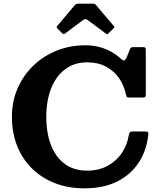

<svg xmlns="http://www.w3.org/2000/svg" viewBox="-20 -1012 871 1047"><path d="M45 -375Q45 -287.7 73.6 -216Q102.2 -144.2 155 -92.6Q207.8 -41 280.1 -13Q352.5 15 440 15Q546 15 620.8 -23.1Q695.5 -61.2 738 -127.9Q780.5 -194.5 788.8 -279.5Q790 -289 786.6 -292Q783.3 -295 770.5 -295H704Q692.2 -295 688.4 -290.7Q684.5 -286.5 682 -274Q673.7 -221.2 644.1 -177.4Q614.5 -133.5 566.5 -107.5Q518.5 -81.5 455 -81.5Q383 -81.5 333.4 -118Q283.8 -154.5 258.1 -220.5Q232.5 -286.5 232.5 -375Q232.5 -463.5 259.1 -530.4Q285.8 -597.2 335.6 -634.6Q385.5 -672 455 -672Q515.5 -672 559.1 -648.2Q602.7 -624.5 629.6 -585.1Q656.5 -545.7 666.2 -499Q668.7 -488.2 671.5 -484.1Q674.2 -480 688 -480H756.5Q768.3 -480 771.6 -483.2Q775 -486.5 775 -497.5V-735.7Q775 -748 772.5 -751.5Q770 -755 757.5 -755H709Q698.5 -755 695.6 -753.1Q692.7 -751.2 689.2 -745L670.5 -698.3Q662.2 -683.3 656.9 -682.3Q651.5 -681.3 640 -691Q617 -712.5 587.4 -729.3Q557.7 -746 522.2 -755.5Q486.8 -765 445 -765Q361.5 -765 288.9 -735.8Q216.2 -706.5 161.5 -653.8Q106.7 -601 75.9 -529.8Q45 -458.5 45 -375ZM317 -832.5Q326.5 -823 335 -829.5L433.5 -903Q445.5 -912 458.5 -902.5L556 -830Q562.5 -825.5 564.5 -825.2Q566.5 -825 572 -830.5L598.8 -857.2Q602.8 -861.2 603.6 -863.9Q604.5 -866.5 600.5 -870L504.5 -983.5Q500.5 -988.5 496 -990.3Q491.5 -992 481.5 -992H414Q403 -992 397.6 -990.6Q392.2 -989.3 387.5 -983.5L293.5 -872Q288.5 -866 288.6 -863.7Q288.8 -861.5 294.3 -856Z"/></svg>

Font: Besley
Style: Regular
Weight: 400
Designer: Owen Earl
Foundry: indestructible type*
Version: Version 4.000